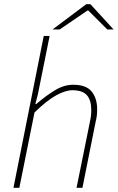

<svg xmlns="http://www.w3.org/2000/svg" viewBox="-20 -893 560 913"><path d="M44 0 188 -722H216L160 -444L148 -398H152Q200 -439 242.5 -464.5Q285 -490 328 -490Q390 -490 416 -457.5Q442 -425 442 -374Q442 -356 440.5 -343.5Q439 -331 434 -310L372 0H344L406 -306Q411 -329 412.5 -342Q414 -355 414 -370Q414 -417 393 -440.5Q372 -464 324 -464Q291 -464 246 -439Q201 -414 144 -358L72 0ZM230 -753 390 -873H410L520 -753H490L400 -843H396L264 -753Z"/></svg>

Font: Source Sans 3
Style: Italic
Weight: 200
Italic angle: -11°
Designer: Paul D. Hunt
Foundry: Adobe
Version: Version 3.046;hotconv 1.0.118;makeotfexe 2.5.65603